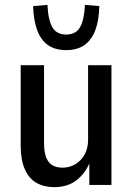

<svg xmlns="http://www.w3.org/2000/svg" viewBox="-20 -760 545 789"><path d="M203 9Q161 9 130 -8.5Q99 -26 82 -64.5Q65 -103 65 -163V-492H161V-172Q161 -135 170 -112.5Q179 -90 196 -80.5Q213 -71 237 -71Q266 -71 290 -85.5Q314 -100 328 -125.5Q342 -151 342 -186V-492H438V0H347V-93H349Q331 -48 294.5 -19.5Q258 9 203 9ZM252 -554Q207 -554 177.5 -574.5Q148 -595 133 -635.5Q118 -676 116 -735L175 -740Q178 -677 195.5 -647.5Q213 -618 252 -618Q291 -618 308.5 -647.5Q326 -677 329 -740L388 -735Q387 -676 371.5 -635.5Q356 -595 326.5 -574.5Q297 -554 252 -554Z"/></svg>

Font: Nunito Sans 10pt Condensed SemiBold
Style: Regular
Weight: 600
Width: 3
Designer: Vernon Adams
Foundry: Vernon Adams
Version: Version 3.101;gftools[0.9.27]